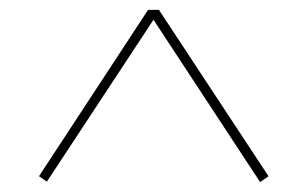

<svg xmlns="http://www.w3.org/2000/svg" viewBox="-20 -764 622 389"><path d="M75 -396 59 -407 280 -744H302L524 -407L507 -395L291 -724Z"/></svg>

Font: Literata 72pt Light
Style: Regular
Weight: 300
Designer: Latin by Veronika Burian and Jose Scaglione. Greek by Irene Vlachou. Cyrillic by Vera Evstafieva.
Foundry: TypeTogether
Version: Version 3.002